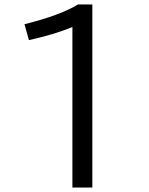

<svg xmlns="http://www.w3.org/2000/svg" viewBox="-20 -820 670 865"><path d="M306.2 24.9V-698.2Q224.6 -664.6 110.4 -639.2L90.3 -710.9Q251.5 -751 331.1 -799.8H396V24.9Z"/></svg>

Font: BIZ UDPGothic
Style: Regular
Weight: 400
Designer: TypeBank Co., Ltd.
Foundry: Morisawa Inc.
Version: Version 1.051